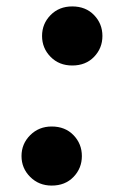

<svg xmlns="http://www.w3.org/2000/svg" viewBox="-20 -554 353 598"><path d="M47 -68Q47 -30 74 -3Q101 24 141 24Q183 24 209 -3Q235 -30 235 -68Q235 -106 209 -133Q183 -160 141 -160Q101 -160 74 -133Q47 -106 47 -68ZM111 -442Q111 -404 137.5 -377Q164 -350 205 -350Q247 -350 273 -377Q299 -404 299 -442Q299 -480 273 -507Q247 -534 205 -534Q164 -534 137.5 -507Q111 -480 111 -442Z"/></svg>

Font: Jost
Style: Bold Italic
Weight: 700
Italic angle: -5°
Version: Version 3.710